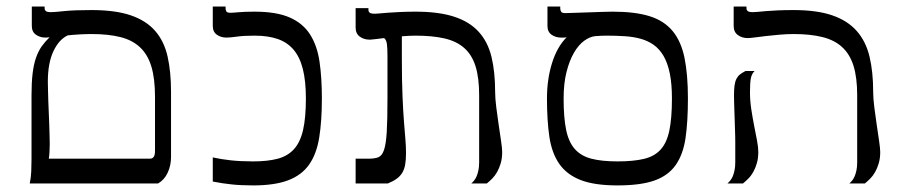

<svg xmlns="http://www.w3.org/2000/svg" viewBox="-20 -560 2767 586"><path d="M118.7 -445.3Q102.1 -445.3 89.6 -454.1Q77.1 -462.9 77.1 -481V-540H116.2V-534.7Q116.2 -529.3 120.1 -526.1Q124 -522.9 136.2 -522.9Q145.5 -522.9 175.8 -526.1Q206.1 -529.3 259.3 -529.3Q332 -529.3 379.2 -513.2Q426.3 -497.1 453.6 -465.6Q481 -434.1 491.5 -387.5Q502 -340.8 502 -279.8V-80.6Q502 -55.2 491.9 -33.2Q481.9 -11.2 462.4 0H70.8Q74.7 -18.6 75.4 -37.6Q76.2 -56.6 76.2 -75.2V-269.5Q76.2 -308.6 79.6 -336.2Q83 -363.8 89.8 -383.5Q96.7 -403.3 106.9 -418Q117.2 -432.6 131.3 -446.3Q127.4 -445.8 124.5 -445.6Q121.6 -445.3 118.7 -445.3ZM126 -310.5Q126 -300.8 126.5 -285.6Q127 -270.5 127.4 -252.7Q127.9 -234.9 128.9 -215.3Q129.9 -195.8 130.4 -178Q130.9 -160.2 131.3 -145Q131.8 -129.9 131.8 -120.6Q131.8 -109.4 131.1 -96.2Q130.4 -83 128.9 -75.7H437.5Q443.4 -75.7 446.5 -78.4Q449.7 -81.1 451.2 -85.2Q452.6 -89.4 452.9 -94.7Q453.1 -100.1 453.1 -105.5V-264.6Q453.1 -320.3 441.9 -357.2Q430.7 -394 407 -416Q383.3 -438 346.7 -447Q310.1 -456.1 259.3 -456.1Q242.7 -456.1 224.4 -455.1Q206.1 -454.1 187 -452.1Q160.2 -439.9 143.1 -403.8Q126 -367.7 126 -310.5Z M757.3 -524.4Q823.7 -524.4 864.3 -506.6Q904.8 -488.8 926.5 -454.6Q948.2 -420.4 955.3 -371.3Q962.4 -322.3 962.4 -259.3Q962.4 -190.4 954.3 -140.4Q946.3 -90.3 923.6 -57.9Q900.9 -25.4 859.6 -9.8Q818.4 5.9 752.4 5.9Q733.4 5.9 717.5 5.1Q701.7 4.4 687.5 2.9Q673.3 1.5 659.2 -0.7Q645 -2.9 629.4 -5.9V-79.6Q653.3 -74.2 683.3 -70.8Q713.4 -67.4 752.4 -67.4Q796.4 -67.4 827.1 -75.4Q857.9 -83.5 877.2 -104.7Q896.5 -126 905 -163.3Q913.6 -200.7 913.6 -259.3Q913.6 -312.5 904.3 -349.4Q895 -386.2 875.7 -408.7Q856.4 -431.2 826.9 -441.2Q797.4 -451.2 757.3 -451.2Q723.6 -451.2 703.1 -448.2Q682.6 -445.3 670.9 -445.3Q654.3 -445.3 641.8 -454.1Q629.4 -462.9 629.4 -481V-540H668.5V-534.7Q668.5 -529.3 670.9 -525.1Q673.3 -521 683.1 -521Q690.4 -521 708.7 -522.7Q727.1 -524.4 757.3 -524.4Z M1512.7 -96.2Q1512.7 -77.1 1508.3 -62Q1503.9 -46.9 1497.3 -35.2Q1490.7 -23.4 1482.2 -14.9Q1473.6 -6.3 1465.8 0H1418.5Q1422.9 -3.9 1427.2 -9.3Q1431.6 -14.6 1434.8 -22.2Q1438 -29.8 1440.2 -40.3Q1442.4 -50.8 1442.4 -64.9V-269.5Q1442.4 -323.2 1431.2 -358.4Q1419.9 -393.6 1396.2 -414.1Q1372.6 -434.6 1335.9 -442.9Q1299.3 -451.2 1248.5 -451.2Q1238.8 -451.2 1228.3 -450.7Q1217.8 -450.2 1206.5 -449.2V-378.9Q1206.5 -312.5 1208.5 -266.8Q1210.4 -221.2 1212.9 -189.2Q1215.3 -157.2 1217.3 -135Q1219.2 -112.8 1219.2 -93.3Q1219.2 -72.3 1216.6 -57.4Q1213.9 -42.5 1207.3 -32Q1200.7 -21.5 1189.9 -13.9Q1179.2 -6.3 1163.6 0H1065.4V-75.7H1106Q1123.5 -75.7 1134.8 -80.1Q1146 -84.5 1152.1 -102.5Q1158.2 -120.6 1160.4 -157.5Q1162.6 -194.3 1162.6 -259.3V-388.2Q1162.6 -412.6 1160.9 -425.5Q1159.2 -438.5 1152.3 -443.8Q1137.2 -441.9 1128.7 -440.9Q1120.1 -439.9 1115.7 -439.5Q1111.3 -439 1109.9 -439Q1108.4 -439 1107.9 -439Q1090.8 -439 1078.1 -448.2Q1065.4 -457.5 1065.4 -476.1V-535.2H1104.5V-529.8Q1104.5 -524.4 1108.4 -521.2Q1112.3 -518.1 1124.5 -518.1Q1127.4 -518.1 1137.7 -519Q1147.9 -520 1164.3 -521.2Q1180.7 -522.5 1202.1 -523.4Q1223.6 -524.4 1248.5 -524.4Q1319.3 -524.4 1366.2 -509Q1413.1 -493.7 1440.9 -463.1Q1468.8 -432.6 1480 -386.7Q1491.2 -340.8 1491.2 -279.8Q1491.2 -260.3 1494.6 -233.2Q1498 -206.1 1502 -179.2Q1505.9 -152.3 1509.3 -129.6Q1512.7 -106.9 1512.7 -96.2Z M2030.8 -259.3Q2030.8 -304.2 2024.2 -336.2Q2017.6 -368.2 2005.1 -389.4Q1992.7 -410.6 1975.1 -423.1Q1957.5 -435.5 1935.3 -441.7Q1913.1 -447.8 1886.7 -449.5Q1860.4 -451.2 1831.1 -451.2Q1824.2 -451.2 1816.2 -450.9Q1808.1 -450.7 1796.9 -449.7Q1780.3 -448.2 1762.9 -435.5Q1745.6 -422.9 1731.7 -398.9Q1717.8 -375 1709 -340.1Q1700.2 -305.2 1700.2 -259.3Q1700.2 -201.2 1707.8 -164.1Q1715.3 -127 1734.1 -105.5Q1752.9 -84 1784.7 -75.7Q1816.4 -67.4 1864.7 -67.4Q1913.1 -67.4 1945.1 -75Q1977.1 -82.5 1996.1 -103.3Q2015.1 -124 2022.9 -161.6Q2030.8 -199.2 2030.8 -259.3ZM1649.4 -259.3Q1649.4 -317.9 1664.8 -367.4Q1680.2 -417 1709.5 -446.3Q1705.1 -445.3 1700.4 -445.3Q1695.8 -445.3 1692.4 -445.3Q1675.8 -445.3 1663.3 -454.1Q1650.9 -462.9 1650.9 -481V-540H1689.9V-534.7Q1689.9 -528.8 1692.6 -524.4Q1695.3 -520 1705.1 -520Q1712.4 -520 1731.9 -520.8Q1751.5 -521.5 1774.2 -522.2Q1796.9 -522.9 1818.1 -523.7Q1839.4 -524.4 1850.1 -524.4Q1918 -524.4 1962.2 -510.7Q2006.3 -497.1 2032.5 -465.8Q2058.6 -434.6 2069.1 -383.8Q2079.6 -333 2079.6 -259.3Q2079.6 -189 2072.3 -138.7Q2064.9 -88.4 2042.2 -56.2Q2019.5 -23.9 1977.3 -9Q1935.1 5.9 1864.7 5.9Q1794.4 5.9 1752.2 -10.5Q1710 -26.9 1687 -59.8Q1664.1 -92.8 1656.7 -142.6Q1649.4 -192.4 1649.4 -259.3Z M2294.4 -96.2Q2294.4 -77.1 2290 -62Q2285.6 -46.9 2279.1 -35.2Q2272.5 -23.4 2263.9 -14.9Q2255.4 -6.3 2247.6 0H2200.2Q2204.6 -3.9 2209 -9.3Q2213.4 -14.6 2216.6 -22.2Q2219.7 -29.8 2221.9 -40.3Q2224.1 -50.8 2224.1 -64.9V-127Q2224.1 -132.3 2223.9 -143.8Q2223.6 -155.3 2223.1 -169.2Q2222.7 -183.1 2222.2 -198.5Q2221.7 -213.9 2221.2 -227.8Q2220.7 -241.7 2220.5 -252.4Q2220.2 -263.2 2220.2 -268.1Q2220.2 -287.1 2221.9 -299.3Q2223.6 -311.5 2227.8 -319.6Q2231.9 -327.6 2238.5 -332.8Q2245.1 -337.9 2255.4 -343.3H2283.2Q2274.4 -335 2271.7 -321Q2269 -307.1 2269 -278.3Q2269 -253.4 2272.9 -227.1Q2276.9 -200.7 2281.7 -176.3Q2286.6 -151.9 2290.5 -131.1Q2294.4 -110.4 2294.4 -96.2ZM2666.5 -96.2Q2666.5 -77.1 2662.1 -62Q2657.7 -46.9 2651.1 -35.2Q2644.5 -23.4 2636 -14.9Q2627.4 -6.3 2619.6 0H2572.3Q2576.7 -3.9 2581.1 -9.3Q2585.4 -14.6 2588.6 -22.2Q2591.8 -29.8 2594 -40.3Q2596.2 -50.8 2596.2 -64.9V-269.5Q2596.2 -323.2 2585 -359.1Q2573.7 -395 2550 -416.5Q2526.4 -438 2489.7 -447Q2453.1 -456.1 2402.3 -456.1Q2380.9 -456.1 2358.9 -454.1Q2336.9 -452.1 2317.9 -450Q2298.8 -447.8 2284.2 -445.8Q2269.5 -443.8 2261.7 -443.8Q2244.6 -443.8 2231.9 -453.1Q2219.2 -462.4 2219.2 -481V-540H2258.3V-534.7Q2258.3 -529.3 2262.2 -526.1Q2266.1 -522.9 2278.3 -522.9Q2284.7 -522.9 2293.9 -523.9Q2303.2 -524.9 2317.9 -526.1Q2332.5 -527.3 2353 -528.3Q2373.5 -529.3 2402.3 -529.3Q2473.1 -529.3 2520 -513.2Q2566.9 -497.1 2594.7 -465.6Q2622.6 -434.1 2633.8 -387.5Q2645 -340.8 2645 -279.8Q2645 -260.3 2648.4 -233.2Q2651.9 -206.1 2655.8 -179.2Q2659.7 -152.3 2663.1 -129.6Q2666.5 -106.9 2666.5 -96.2Z"/></svg>

Font: Arian AMU Serif
Style: Regular
Weight: 400
Designer: Ruben Hakobyan (Tarumian)
Foundry: Ruben Hakobyan (Tarumian)
Version: Version 1.002